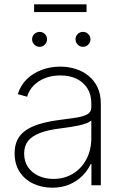

<svg xmlns="http://www.w3.org/2000/svg" viewBox="-20 -854 569 885"><path d="M221.2 11.2Q173.8 11.2 134.3 -7.1Q94.7 -25.4 71 -61Q47.4 -96.7 47.4 -147.9Q47.4 -182.6 59.6 -208.3Q71.8 -233.9 97.4 -252.2Q123 -270.5 162.6 -282.5Q202.1 -294.4 255.9 -301.3Q298.8 -306.6 331.5 -311.8Q364.3 -316.9 382.6 -327.4Q400.9 -337.9 400.9 -358.4V-378.4Q400.9 -417.5 383.3 -446Q365.7 -474.6 333.7 -490.5Q301.8 -506.3 258.3 -506.3Q218.8 -506.3 187 -493.7Q155.3 -481 134.3 -459Q113.3 -437 105 -408.2L62 -419.9Q74.7 -460.9 103.5 -489Q132.3 -517.1 172.4 -532Q212.4 -546.9 257.8 -546.9Q295.4 -546.9 329.1 -536.1Q362.8 -525.4 388.9 -503.9Q415 -482.4 429.9 -450.7Q444.8 -418.9 444.8 -376V0H401.4V-97.7H397.9Q383.8 -67.4 358.9 -42.7Q334 -18.1 299.3 -3.4Q264.6 11.2 221.2 11.2ZM226.1 -29.3Q276.9 -29.3 316.4 -53.5Q356 -77.6 378.4 -120.4Q400.9 -163.1 400.9 -218.3V-298.3Q392.1 -291 377.2 -285.4Q362.3 -279.8 343.3 -275.6Q324.2 -271.5 302.7 -268.3Q281.2 -265.1 259.3 -262.2Q200.7 -255.4 163.3 -240.7Q126 -226.1 108.6 -203.1Q91.3 -180.2 91.3 -146.5Q91.3 -109.9 109.1 -83.7Q127 -57.6 157.5 -43.5Q188 -29.3 226.1 -29.3ZM362.8 -638.2Q348.1 -638.2 338.1 -648.4Q328.1 -658.7 328.1 -672.9Q328.1 -687 338.1 -697Q348.1 -707 362.8 -707Q377 -707 387 -697Q397 -687 397 -672.9Q397 -658.7 387 -648.4Q377 -638.2 362.8 -638.2ZM162.6 -638.2Q148.4 -638.2 138.2 -648.4Q127.9 -658.7 127.9 -672.9Q127.9 -687 138.2 -697Q148.4 -707 162.6 -707Q177.2 -707 187 -697Q196.8 -687 196.8 -672.9Q196.8 -658.7 186.8 -648.4Q176.8 -638.2 162.6 -638.2ZM378.9 -834V-798.3H137.2V-834Z"/></svg>

Font: Inter 18pt ExtraLight
Style: Regular
Weight: 250
Designer: Rasmus Andersson
Foundry: rsms
Version: Version 4.001;git-66647c0bb